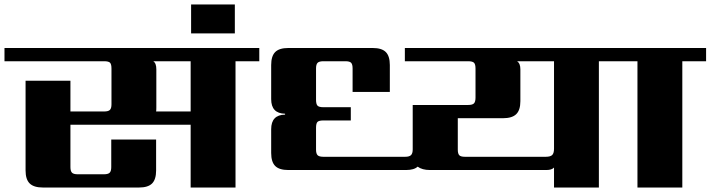

<svg xmlns="http://www.w3.org/2000/svg" viewBox="-40 -836 3168 856"><path d="M810 -339V-563H643Q657 -555 657 -527V-356Q657 -344 656 -339ZM1116 -622V-563H1010V0H810V-280H274V-91Q274 -73 281 -66Q288 -59 307 -59H423Q442 -59 449 -66Q456 -73 456 -91V-214H656V-76Q656 -36 638 -18Q620 0 580 0H151Q111 0 92.5 -18Q74 -36 74 -76V-476H274V-339H424Q443 -339 450 -346Q457 -353 457 -371V-530Q457 -550 450.5 -556.5Q444 -563 424 -563H-20V-622Z M812 -687V-816H1007V-687Z M2430 -173V-563H2265Q2280 -554 2280 -527V-385Q2280 -345 2261.5 -327Q2243 -309 2203 -309H2001V-169Q2001 -151 2007.5 -144Q2014 -137 2033 -137H2393Q2414 -137 2422 -145Q2430 -153 2430 -173ZM2736 -622V-563H2630V0H2430V-89Q2420 -78 2396 -78H1877Q1842 -78 1822 -93Q1806 -78 1770 -78H1245Q1205 -78 1187 -96Q1169 -114 1169 -154V-260Q1169 -324 1231 -325V-329Q1169 -330 1169 -394V-546Q1169 -586 1187 -604Q1205 -622 1245 -622H1622Q1662 -622 1680 -604Q1698 -586 1698 -546V-426H1532V-531Q1532 -549 1525.5 -556Q1519 -563 1500 -563H1402Q1383 -563 1376 -556Q1369 -549 1369 -531V-391Q1369 -372 1375.5 -365Q1382 -358 1402 -358H1524V-299H1402Q1382 -299 1375.5 -292.5Q1369 -286 1369 -266V-169Q1369 -151 1376 -144Q1383 -137 1402 -137H1766Q1785 -137 1792.5 -144.5Q1800 -152 1800 -170V-368H2047Q2066 -368 2073 -375Q2080 -382 2080 -401V-530Q2080 -550 2073 -556.5Q2066 -563 2047 -563H1765V-622Z M3108 -622V-563H3002V0H2802V-563H2696V-622Z"/></svg>

Font: Sarpanch ExtraBold
Style: Regular
Weight: 800
Designer: Manushi Parikh (Devanagari and Latin), Jyotish Sonowal (Devanagari)
Foundry: Indian Type Foundry
Version: Version 2.004;PS 1.0;hotconv 1.0.78;makeotf.lib2.5.61930; tt